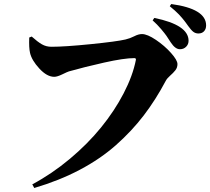

<svg xmlns="http://www.w3.org/2000/svg" viewBox="-20 -875 1042 952"><path d="M963.9 -709Q949.2 -709 938.5 -717.3Q927.7 -725.6 913.1 -746.1Q912.1 -747.6 904.8 -757.6Q897.5 -767.6 894.3 -771.7Q891.1 -775.9 882.6 -786.1Q874 -796.4 866.5 -804Q858.9 -811.5 847.2 -822.5Q835.4 -833.5 821.8 -844.2L829.1 -855Q1002 -831.5 1002 -749Q1002 -731 991.7 -720Q981.4 -709 963.9 -709ZM872.1 -630.9Q849.1 -630.9 827.1 -664.1Q812.5 -686.5 805.7 -696.8Q798.8 -707 779.1 -730.5Q759.3 -753.9 736.8 -773.9L745.1 -786.1Q915 -751.5 915 -672.9Q915 -655.3 902.8 -643.1Q890.6 -630.9 872.1 -630.9ZM137.2 -693.8Q166.5 -667.5 187.7 -655.3Q209 -643.1 234.9 -643.1Q301.3 -643.1 429.4 -656Q557.6 -668.9 602.1 -679.2Q625 -684.6 645.8 -695.3Q666.5 -706.1 684.1 -706.1Q710.4 -706.1 753.2 -677.2Q795.9 -648.4 827.9 -612.5Q859.9 -576.7 859.9 -557.1Q859.9 -539.6 849.4 -526.4Q838.9 -513.2 823.5 -499.8Q808.1 -486.3 801.8 -474.1Q751.5 -379.4 692.6 -302.5Q633.8 -225.6 555.7 -156.2Q477.5 -86.9 375.7 -33.2Q273.9 20.5 149.9 57.1L140.1 39.1Q237.8 -13.2 326.4 -87.4Q415 -161.6 481.4 -243.4Q547.9 -325.2 593 -412.1Q638.2 -499 653.8 -578.1Q654.8 -582 652.6 -584.5Q650.4 -586.9 647 -586.9Q595.2 -586.9 496.3 -564.7Q397.5 -542.5 321.8 -521Q315.9 -519.5 289.8 -506.8Q263.7 -494.1 249 -494.1Q212.9 -494.1 175 -535.2Q137.2 -576.2 128.9 -612.8Q123 -638.2 125 -689Z"/></svg>

Font: Noto Serif JP Black
Style: Regular
Weight: 900
Designer: Ryoko NISHIZUKA  (kana & ideographs); Frank Grießhammer (Latin, Greek & Cyrillic); Wenlong ZHANG  (bopomofo); Sandoll Co
Foundry: Adobe Systems Incorporated
Version: Version 1.001;PS 1.001;hotconv 16.6.54;makeotf.lib2.5.65590